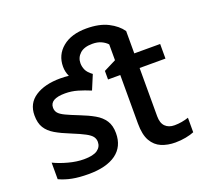

<svg xmlns="http://www.w3.org/2000/svg" viewBox="-131 -918 1145 1080"><g transform="rotate(-20 441.0 -378.0)"><path d="M222.7 9.8Q166 9.8 125 1.7Q84 -6.3 48.3 -22.9V-122.1Q86.4 -103.5 134.8 -90.6Q183.1 -77.6 226.1 -77.6Q282.7 -77.6 307.6 -95.5Q332.5 -113.3 332.5 -143.1Q332.5 -160.6 322.5 -174.6Q312.5 -188.5 285.4 -203.1Q258.3 -217.8 206.5 -238.8Q154.8 -259.3 119.4 -280Q84 -300.8 66.2 -329.6Q48.3 -358.4 48.3 -404.3Q48.3 -476.1 105.2 -513.4Q162.1 -550.8 255.9 -550.8Q281.7 -550.8 306.2 -547.9Q293 -575.7 293 -606.9Q293 -677.2 345.7 -720.9Q398.4 -764.6 488.8 -764.6Q566.4 -764.6 617.7 -738.5Q668.9 -712.4 695.3 -674.3V-540.5H850.1V-453.1H695.3V-164.1Q695.3 -123 715.6 -103Q735.8 -83 770.5 -83Q792.5 -83 814.5 -86.9Q836.4 -90.8 855 -97.2V-10.3Q835.4 -2 805.2 3.9Q774.9 9.8 742.2 9.8Q696.3 9.8 659.4 -5.6Q622.6 -21 601.1 -58.3Q579.6 -95.7 579.6 -162.6V-453.1H506.3V-504.4L580.1 -541.5V-636.2Q566.4 -651.4 544.4 -661.6Q522.5 -671.9 491.2 -671.9Q441.9 -671.9 416.7 -648.7Q391.6 -625.5 391.6 -591.8Q391.6 -571.3 400.4 -551.5Q409.2 -531.7 436.5 -511.7L400.4 -425.3Q363.3 -440.9 326.7 -451.7Q290 -462.4 252 -462.4Q161.1 -462.4 161.1 -409.7Q161.1 -390.6 172.1 -377.4Q183.1 -364.3 210.7 -351.1Q238.3 -337.9 287.1 -318.8Q335.9 -299.8 371.3 -279.5Q406.7 -259.3 426 -229.7Q445.3 -200.2 445.3 -154.3Q445.3 -74.2 387.5 -32.2Q329.6 9.8 222.7 9.8Z"/></g></svg>

Font: Open Sans SemiBold
Style: Regular
Weight: 600
Designer: Monotype Design Team
Foundry: Monotype Imaging Inc.
Version: Version 3.003; ttfautohint (v1.8.4)